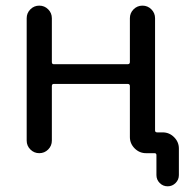

<svg xmlns="http://www.w3.org/2000/svg" viewBox="-20 -567 687 685"><path d="M171.9 -267.6Q165 -267.6 165 -259.8V-65.4Q165 -46.9 151.9 -33.7Q138.7 -20.5 120.1 -20.5Q101.6 -20.5 88.4 -33.7Q75.2 -46.9 75.2 -65.4V-502Q75.2 -520.5 88.4 -533.7Q101.6 -546.9 120.1 -546.9Q138.7 -546.9 151.9 -533.7Q165 -520.5 165 -502V-345.7Q165 -337.9 171.9 -337.9H435.5Q443.4 -337.9 443.4 -345.7V-502Q443.4 -520.5 456.5 -533.7Q469.7 -546.9 488.3 -546.9Q506.8 -546.9 520 -533.7Q533.2 -520.5 533.2 -502V-101.6Q533.2 -94.7 541 -94.7H560.5Q584 -94.7 601.1 -77.6Q618.2 -60.5 618.2 -37.1V57.6Q618.2 74.2 606.4 85.9Q594.7 97.7 578.1 97.7Q561.5 97.7 549.8 85.9Q538.1 74.2 538.1 57.6V-13.7Q538.1 -20.5 531.2 -20.5H526.4H501Q477.5 -20.5 460.4 -37.6Q443.4 -54.7 443.4 -78.1V-259.8Q443.4 -267.6 435.5 -267.6Z"/></svg>

Font: Gen Jyuu Gothic P Regular
Style: Regular
Weight: 400
Designer: [Source Han Sans]
Ryoko NISHIZUKA  (kana & ideographs); Paul D. Hunt (Latin, Greek & Cyrillic); Wenlong ZHANG  (bopomofo
Version: Version 1.002.20150607